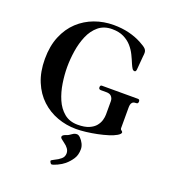

<svg xmlns="http://www.w3.org/2000/svg" viewBox="-173 -842 1137 1263"><g transform="rotate(20 395.5 -210.0)"><path d="M319 271Q319 266 340 256Q366 244 384 228.5Q402 213 402 189Q402 171 391 156Q380 141 364 130Q347 117 339.5 111Q332 105 332 98Q332 85 357 77Q367 74 375.5 69Q384 64 392 58Q402 51 409 49Q416 47 424 47Q435 47 448.5 60.5Q462 74 471.5 93Q481 112 481 131Q481 172 462.5 200Q444 228 419 249Q400 265 372 278Q344 291 333 291Q329 291 324 283Q319 275 319 271ZM55 -347Q55 -437 83.5 -505.5Q112 -574 161 -619.5Q210 -665 273 -688Q336 -711 405 -711Q464 -711 514 -698.5Q564 -686 604 -664Q636 -647 647 -635.5Q658 -624 658 -607Q658 -604 657.5 -595.5Q657 -587 656 -582L648 -487Q646 -472 637 -472Q626 -472 619 -483.5Q612 -495 605 -511Q594 -538 579.5 -568Q565 -598 542.5 -623.5Q520 -649 486.5 -665.5Q453 -682 405 -682Q348 -682 310 -650.5Q272 -619 250.5 -568.5Q229 -518 220 -459.5Q211 -401 211 -347Q211 -293 220 -234.5Q229 -176 250.5 -126Q272 -76 310 -44.5Q348 -13 405 -13Q453 -13 483.5 -26Q514 -39 530 -59Q546 -79 552 -100.5Q558 -122 558 -140V-233Q558 -254 544 -268Q533 -279 510 -279H472Q456 -279 456 -294Q456 -309 468 -309H720Q733 -309 733 -294Q733 -289 730.5 -284Q728 -279 723 -279Q715 -279 706.5 -277.5Q698 -276 693 -271Q686 -264 684 -254Q682 -244 682 -233V-90Q682 -81 690 -76Q692 -75 695 -71.5Q698 -68 698 -65Q698 -54 676 -41Q656 -29 622.5 -18.5Q589 -8 550 0Q511 8 473 12.5Q435 17 405 17Q336 17 273 -6Q210 -29 161 -74.5Q112 -120 83.5 -188.5Q55 -257 55 -347Z"/></g></svg>

Font: Monomakh
Style: Regular
Weight: 400
Version: Version 1.200; ttfautohint (v1.8.4.7-5d5b)